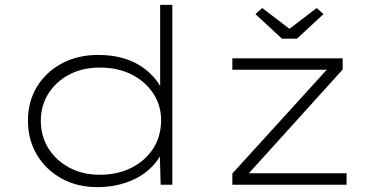

<svg xmlns="http://www.w3.org/2000/svg" viewBox="-20 -760 1523 790"><path d="M381 10Q298 10 233.5 -25.5Q169 -61 132 -123Q95 -185 95 -263Q95 -342 132 -403Q169 -464 234.5 -499Q300 -534 384 -534Q435 -534 478 -523Q521 -512 555.5 -490.5Q590 -469 616 -438.5Q642 -408 658 -368L639 -384V-740H689V0H641L637 -145L657 -157Q643 -118 617 -87Q591 -56 555 -34.5Q519 -13 474.5 -1.5Q430 10 381 10ZM390 -41Q464 -41 520.5 -69.5Q577 -98 609.5 -147.5Q642 -197 643 -264Q643 -326 611 -375Q579 -424 522.5 -453Q466 -482 391 -482Q320 -482 265.5 -453.5Q211 -425 179.5 -375.5Q148 -326 148 -264Q148 -199 179.5 -149Q211 -99 265.5 -70Q320 -41 390 -41ZM936 0V-46L1339 -489L1361 -473H936V-520H1390V-474L984 -25L968 -47H1406V0ZM1140 -601 1031 -702 1059 -727 1186 -630H1156L1283 -727L1311 -702L1202 -601Z"/></svg>

Font: Lexend Peta ExtraLight
Style: Regular
Weight: 250
Version: Version 1.007